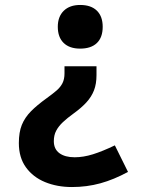

<svg xmlns="http://www.w3.org/2000/svg" viewBox="-20 -559 640 774"><path d="M369 -256Q369 -221 359 -195Q349 -169 328.5 -146.5Q308 -124 276 -101Q251 -83 233.5 -66.5Q216 -50 206.5 -32Q197 -14 197 10Q197 42 219.5 58.5Q242 75 281 75Q316 75 354.5 63Q393 51 443 27L496 134Q439 165 384.5 180Q330 195 270 195Q210 195 161.5 175Q113 155 84.5 115.5Q56 76 56 18Q56 -26 68 -55.5Q80 -85 104.5 -110Q129 -135 168 -163Q193 -181 208.5 -194.5Q224 -208 232 -224Q240 -240 240 -263V-292H369ZM303 -539Q347 -539 370.5 -516Q394 -493 394 -451Q394 -408 370.5 -385.5Q347 -363 303 -363Q260 -363 236.5 -386Q213 -409 213 -451Q213 -492 237 -515.5Q261 -539 303 -539Z"/></svg>

Font: Noto Sans Mono
Style: Bold
Weight: 700
Designer: Monotype Design Team
Foundry: Monotype Imaging Inc.
Version: Version 2.014